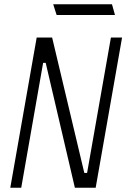

<svg xmlns="http://www.w3.org/2000/svg" viewBox="-20 -875 597 895"><path d="M549 -700 426 0H329L193 -582H181L79 0H28L151 -700H223L373 -69H386L497 -700ZM502 -855 516 -805H244L228 -855Z"/></svg>

Font: Marvel
Style: Italic
Weight: 400
Italic angle: -12°
Designer: Carolina Trebol
Foundry: Carolina Trebol
Version: Version 1.001